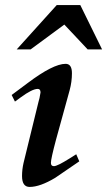

<svg xmlns="http://www.w3.org/2000/svg" viewBox="-20 -721 423 758"><path d="M383 -526H326L234 -624L101 -526H46L204 -701H297ZM293 -84Q198 -19 198 -19Q138 17 97 17Q67 17 67 -26Q67 -52 73 -78L132 -319Q134 -325 136 -334Q138 -343 140 -356Q140 -370 129 -370Q107 -370 61 -336L39 -320L26 -346L89 -393Q190 -469 239 -469Q264 -469 264 -432Q264 -398 255 -365L201 -169Q181 -94 181 -78Q181 -65 193 -65Q206 -65 254 -95L281 -112Z"/></svg>

Font: GFS Didot
Style: Bold Italic
Weight: 700
Italic angle: -12°
Designer: Designed by Takis Katsoulidis and George D. Matthiopoulos.
Foundry: Designed by Takis Katsoulidis and George D. Matthiopoulos.
Version: Version 1.0